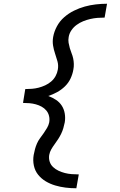

<svg xmlns="http://www.w3.org/2000/svg" viewBox="-20 -853 640 1026"><path d="M388 153Q358 153 330 149.5Q302 146 275 138Q248 130 224.5 116Q201 102 184 81Q167 60 161 32Q155 4 160 -25Q163 -41 167 -56Q171 -71 177.5 -86Q184 -101 194 -114.5Q204 -128 213.5 -141.5Q223 -155 231.5 -169.5Q240 -184 243 -199Q246 -217 242 -233.5Q238 -250 227.5 -262.5Q217 -275 202.5 -283Q188 -291 171.5 -295.5Q155 -300 138 -301.5Q121 -303 103 -303L115 -377Q133 -377 151 -378.5Q169 -380 186.5 -384.5Q204 -389 221.5 -397Q239 -405 253.5 -417.5Q268 -430 277 -446.5Q286 -463 289 -481Q293 -504 287 -525.5Q281 -547 274 -567.5Q267 -588 263.5 -610Q260 -632 264 -655Q269 -684 284 -712Q299 -740 323 -761Q347 -782 375.5 -796Q404 -810 433 -818Q462 -826 492 -829.5Q522 -833 552 -833L539 -759Q520 -759 501 -757.5Q482 -756 462.5 -751.5Q443 -747 424.5 -739.5Q406 -732 389.5 -720Q373 -708 361.5 -691Q350 -674 347 -655Q344 -639 346.5 -624.5Q349 -610 353 -596Q357 -582 362.5 -568.5Q368 -555 371 -541Q374 -527 374.5 -511.5Q375 -496 372 -481Q368 -457 357 -433.5Q346 -410 327 -391.5Q308 -373 285 -360.5Q262 -348 238 -340Q260 -332 279 -319.5Q298 -307 310 -288.5Q322 -270 326 -246.5Q330 -223 326 -199Q323 -184 318.5 -168.5Q314 -153 307 -138.5Q300 -124 291 -110Q282 -96 272 -82.5Q262 -69 254 -55Q246 -41 243 -25Q240 -6 245.5 11Q251 28 264 40Q277 52 293 59.5Q309 67 326.5 71.5Q344 76 363 77.5Q382 79 401 79Z"/></svg>

Font: Iosevka Aile
Style: Italic
Weight: 400
Italic angle: -9°
Designer: Belleve Invis
Foundry: Belleve Invis
Version: Version 28.0.1; ttfautohint (v1.8.4)